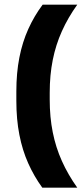

<svg xmlns="http://www.w3.org/2000/svg" viewBox="-20 -696 366 840"><path d="M197.5 -290.5V-260.5Q197.5 -183.5 210.8 -117.2Q224 -51 250.8 8.5Q277.5 68 318 125H165Q129 75.5 103.5 18.5Q78 -38.5 64.8 -106.2Q51.5 -174 51.5 -255V-296Q51.5 -377 64.8 -444.5Q78 -512 103.8 -569Q129.5 -626 166.5 -675.5H318Q277.5 -619 250.8 -559.5Q224 -500 210.8 -433.8Q197.5 -367.5 197.5 -290.5Z"/></svg>

Font: Anek Devanagari
Style: Bold
Weight: 700
Designer: Kailash Malviya (Devanagari) & Yesha Goshar (Latin)
Foundry: Ek Type
Version: Version 1.003